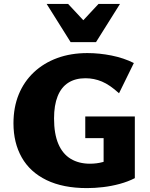

<svg xmlns="http://www.w3.org/2000/svg" viewBox="-20 -947 769 984"><path d="M426 17Q303 17 218.5 -24Q134 -65 91.5 -140Q49 -215 49 -315Q49 -397 76 -463Q103 -529 153.5 -576.5Q204 -624 273.5 -649.5Q343 -675 428 -675Q489 -675 551.5 -662.5Q614 -650 666 -624L590 -469Q543 -512 502.5 -529Q462 -546 418 -546Q366 -546 330 -523Q294 -500 275.5 -454Q257 -408 257 -340Q257 -261 279 -209.5Q301 -158 342.5 -133Q384 -108 441 -108Q476 -108 507 -116.5Q538 -125 562 -140L511 -83V-239H417V-350H671V-34Q636 -16 593.5 -4.5Q551 7 508 12Q465 17 426 17ZM342 -731 375 -809 485 -927H595L472 -731ZM342 -731 219 -927H329L439 -809L472 -731Z"/></svg>

Font: Ysabeau SC Black
Style: Regular
Weight: 900
Designer: Christian Thalmann (Catharsis Fonts)
Version: Version 2.001;gftools[0.9.30]; featfreeze: smcp